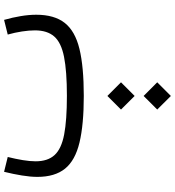

<svg xmlns="http://www.w3.org/2000/svg" viewBox="20 -434 825 904"><g transform="rotate(-90 432.0 17.5)"><path d="M367.7 345.8 431.7 410 496 345.8 431.7 281.7ZM367.7 175.2 431.7 239.4 496 175.2 431.7 111.1ZM789.9 -375.3 720.8 -358.1Q730.3 -324.1 735.4 -290.8Q740.5 -257.6 740.5 -230Q740.5 -172.3 711.9 -139.4Q683.3 -106.4 615.9 -93Q548.4 -79.5 432.1 -79.5Q317.8 -79.5 250.4 -92.4Q182.9 -105.3 153.5 -137.5Q124 -169.6 124 -227Q124 -252.9 129.6 -287.2Q135.3 -321.6 144.4 -358.1L74.6 -375.3Q63.8 -331.6 57.3 -291.4Q50.7 -251.3 50.7 -218.4Q50.7 -136.2 89.4 -88.3Q128 -40.5 212.2 -20.3Q296.4 0 432.1 0Q569.4 0 653.3 -20.4Q737.2 -40.8 775.7 -89.8Q814.1 -138.7 814.1 -223.7Q814.1 -258.4 807.6 -297.2Q801.2 -336 789.9 -375.3Z"/></g></svg>

Font: Estedad-FD VF
Style: Regular
Weight: 100
Designer: Amin Abedi
Version: Version 7.3